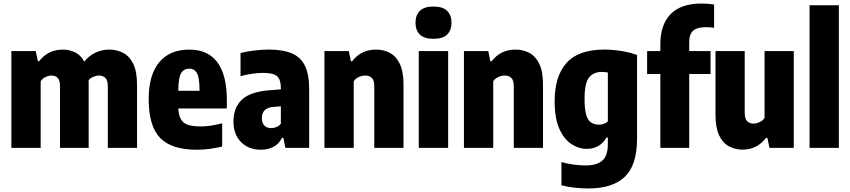

<svg xmlns="http://www.w3.org/2000/svg" viewBox="-20 -838 4818 1088"><path d="M44.5 0V-548.5H182.5L194.5 -491H201.5Q252.5 -557 337 -557Q374.5 -557 406.2 -541.2Q438 -525.5 457.5 -488.5Q484.5 -523 521.5 -540Q558.5 -557 598.5 -557Q642.5 -557 678.5 -538Q714.5 -519 735.5 -475.5Q756.5 -432 756.5 -357.5V0H591V-348.5Q591 -383.5 576.5 -396.8Q562 -410 540.5 -410Q527.5 -410 511 -403.8Q494.5 -397.5 482 -384Q482.5 -376 482.5 -367.5V0H320V-348.5Q320 -383.5 306.5 -396.8Q293 -410 272 -410Q256.5 -410 238.8 -402Q221 -394 210.5 -377.5V0Z M1095.5 10.5Q951.5 10.5 887 -56.8Q822.5 -124 822.5 -276.5Q822.5 -413.5 882.2 -485.2Q942 -557 1053 -557Q1158 -557 1211.8 -484.8Q1265.5 -412.5 1265.5 -271.5V-223.5H990.5Q993.5 -165.5 1021 -143.5Q1048.5 -121.5 1116.5 -121.5Q1146 -121.5 1176.5 -126.2Q1207 -131 1239 -139.5V-7.5Q1200 1.5 1166 6Q1132 10.5 1095.5 10.5ZM1052.5 -449Q1022.5 -449 1006.8 -424.2Q991 -399.5 990.5 -323.5H1111Q1110.5 -399.5 1095.8 -424.2Q1081 -449 1052.5 -449Z M1457.5 10.5Q1389 10.5 1346 -32.8Q1303 -76 1303 -149.5Q1303 -229 1351.5 -274Q1400 -319 1511.5 -327L1571.5 -331.5V-340Q1571.5 -387.5 1549.8 -406.2Q1528 -425 1471.5 -425Q1443 -425 1409 -420.2Q1375 -415.5 1343 -406V-537.5Q1379 -547 1422.2 -552Q1465.5 -557 1504 -557Q1583 -557 1633.5 -535.8Q1684 -514.5 1708 -465.2Q1732 -416 1732 -332.5V0H1597.5L1585.5 -57H1578Q1559.5 -20.5 1528 -5Q1496.5 10.5 1457.5 10.5ZM1464 -168.5Q1464 -140 1478.5 -126Q1493 -112 1516.5 -112Q1530 -112 1544.5 -117.2Q1559 -122.5 1571.5 -136.5V-235.5L1531.5 -232.5Q1464 -228 1464 -168.5Z M1818.5 0V-548.5H1956.5L1968.5 -491H1975.5Q2026 -557 2110.5 -557Q2154.5 -557 2189.8 -538Q2225 -519 2245.8 -475.8Q2266.5 -432.5 2266.5 -360V0H2101V-347.5Q2101 -383.5 2086.8 -396.8Q2072.5 -410 2049.5 -410Q2032 -410 2014 -402Q1996 -394 1984.5 -378V0Z M2353 0V-548.5H2519.5V0ZM2436.5 -618Q2384 -618 2359.2 -642.2Q2334.5 -666.5 2334.5 -709.5Q2334.5 -752 2359.2 -776.5Q2384 -801 2436.5 -801Q2489 -801 2513.8 -776.5Q2538.5 -752 2538.5 -709.5Q2538.5 -666.5 2513.8 -642.2Q2489 -618 2436.5 -618Z M2609 0V-548.5H2747L2759 -491H2766Q2816.5 -557 2901 -557Q2945 -557 2980.2 -538Q3015.5 -519 3036.2 -475.8Q3057 -432.5 3057 -360V0H2891.5V-347.5Q2891.5 -383.5 2877.2 -396.8Q2863 -410 2840 -410Q2822.5 -410 2804.5 -402Q2786.5 -394 2775 -378V0Z M3314 230Q3279.5 230 3238.5 225.8Q3197.5 221.5 3161.5 212V80.5Q3230.5 99.5 3299 99.5Q3361.5 99.5 3393 72.2Q3424.5 45 3424.5 -23.5V-58.5H3416.5Q3400 -28.5 3371.5 -11.5Q3343 5.5 3304.5 5.5Q3259 5.5 3217.5 -21.8Q3176 -49 3149.5 -108.5Q3123 -168 3123 -264Q3123 -406.5 3190.5 -481.8Q3258 -557 3405 -557Q3450.5 -557 3500 -549.2Q3549.5 -541.5 3590 -526.5V-52.5Q3590 98 3520.5 164Q3451 230 3314 230ZM3376 -131.5Q3389 -131.5 3402.2 -136.2Q3415.5 -141 3424.5 -150V-427Q3417 -428.5 3407.8 -429.5Q3398.5 -430.5 3390 -430.5Q3343.5 -430.5 3318 -398.8Q3292.5 -367 3292.5 -278.5Q3292.5 -219 3302 -187.2Q3311.5 -155.5 3330 -143.5Q3348.5 -131.5 3376 -131.5Z M3722 0V-418.5H3647V-548.5H3722V-589Q3722 -698 3780.2 -758Q3838.5 -818 3956 -818Q3973 -818 3991.8 -816.5Q4010.5 -815 4026.5 -812V-680.5Q4001.5 -684 3981 -684Q3929.5 -684 3907.5 -663.8Q3885.5 -643.5 3885.5 -599.5V-548.5H4006.5V-418.5H3885.5V0Z M4188.5 10Q4145.5 10 4110.5 -9Q4075.5 -28 4055 -71Q4034.5 -114 4034.5 -186.5V-548.5H4200V-201Q4200 -164.5 4214 -151Q4228 -137.5 4249.5 -137.5Q4264.5 -137.5 4282.8 -145.2Q4301 -153 4312.5 -169.5V-548.5H4478V0H4340.5L4328.5 -56.5H4321Q4269 10 4188.5 10Z M4567.5 0V-808H4733.5V0Z"/></svg>

Font: Encode Sans Condensed ExtraBold
Style: Regular
Weight: 800
Width: 3
Designer: Multiple Designers
Foundry: Impallari Type
Version: Version 3.000; ttfautohint (v1.8.3) -l 8 -r 50 -G 200 -x 14 